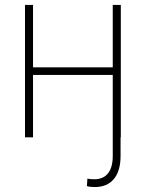

<svg xmlns="http://www.w3.org/2000/svg" viewBox="-20 -550 586 769"><path d="M359.4 199.2Q339.8 199.2 328.1 195.3L330.1 165Q338.9 168 357.4 168Q393.6 168 412.6 144.3Q431.6 120.6 431.6 74.2V-250H112.3V0H80.1V-530.3H112.3V-280.3H431.6V-530.3H463.9V0H462.9V74.2Q462.9 134.8 436 167Q409.2 199.2 359.4 199.2Z"/></svg>

Font: Pretendard JP Thin
Style: Regular
Weight: 100
Designer: Base glyphs from Inter by Rasmus Andersson; Hangeul glyphs from Noto Sans CJK(Source Han Sans) by Jang Soo-young and Kan
Foundry: Kil Hyung-jin
Version: Version 1.309